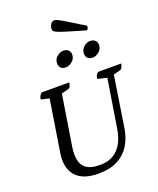

<svg xmlns="http://www.w3.org/2000/svg" viewBox="-190 -1186 1076 1309"><g transform="rotate(-20 347.5 -531.0)"><path d="M294 12Q180 12 129.5 -47Q79 -106 96 -211L155 -584L95 -598Q98 -626 119 -641H318Q313 -605 298 -601L245 -587L187 -224Q178 -167 186.5 -126Q195 -85 227.5 -62.5Q260 -40 323 -40Q384 -40 424 -65.5Q464 -91 486 -133.5Q508 -176 516 -226L573 -582L505 -598Q507 -614 511.5 -623Q516 -632 528 -641H695Q688 -605 673 -601L622 -587L564 -214Q553 -148 521 -97Q489 -46 433 -17Q377 12 294 12ZM528 -745Q503 -745 491 -757.5Q479 -770 479 -790Q479 -821 502 -839.5Q525 -858 545 -858Q570 -858 583 -845.5Q596 -833 596 -813Q596 -782 573 -763.5Q550 -745 528 -745ZM333 -745Q309 -745 296.5 -757.5Q284 -770 284 -791Q284 -821 307.5 -839.5Q331 -858 351 -858Q376 -858 389 -845.5Q402 -833 402 -813Q402 -783 378.5 -764Q355 -745 333 -745ZM550 -934Q470 -957 424.5 -971Q379 -985 359 -993.5Q339 -1002 334 -1008Q329 -1014 329 -1022Q329 -1039 338.5 -1056.5Q348 -1074 367 -1074Q376 -1074 393 -1065.5Q410 -1057 450 -1033Q490 -1009 565 -962Q565 -952 561.5 -943Q558 -934 550 -934Z"/></g></svg>

Font: Petrona Medium
Style: Italic
Weight: 500
Italic angle: -9°
Designer: Ringo R. Seeber
Foundry: Ringo R. Seeber
Version: Version 2.001; ttfautohint (v1.8.3)